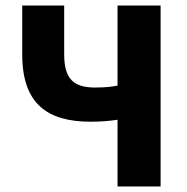

<svg xmlns="http://www.w3.org/2000/svg" viewBox="-20 -671 674 691"><path d="M403 0H558V-651H403V-363C383 -359 360 -356 322 -356C245 -356 211 -387 211 -475V-651H60V-475C60 -297 151 -233 306 -233C349 -233 374 -236 403 -240Z"/></svg>

Font: Source Sans Pro
Style: Bold
Weight: 700
Designer: Paul D. Hunt
Foundry: Adobe Systems Incorporated
Version: Version 3.006;hotconv 1.0.111;makeotfexe 2.5.65597